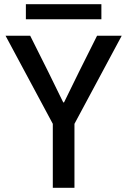

<svg xmlns="http://www.w3.org/2000/svg" viewBox="-20 -889 602 909"><path d="M230 0V-302.7L6.3 -719.7H123L208.5 -548.8L279.3 -404.3H283.2L354 -548.8L439.5 -719.7H556.2L332.5 -302.7V0ZM102.5 -797.9V-869.1H460V-797.9Z"/></svg>

Font: Reddit Mono Medium
Style: Regular
Weight: 500
Monospace: yes
Designer: Stephen Hutchings
Foundry: Reddit
Version: Version 1.014